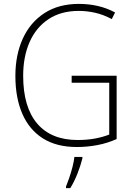

<svg xmlns="http://www.w3.org/2000/svg" viewBox="-20 -745 690 986"><path d="M348 -356H579V-31Q533 -10 480.5 0Q428 10 375 10Q270 10 200 -34.5Q130 -79 94.5 -161Q59 -243 59 -355Q59 -463 97 -546.5Q135 -630 208 -677.5Q281 -725 385 -725Q435 -725 481.5 -714.5Q528 -704 571 -681L554 -647Q511 -670 468.5 -679.5Q426 -689 384 -689Q293 -689 229 -646.5Q165 -604 132 -529Q99 -454 99 -356Q99 -195 171 -110.5Q243 -26 379 -26Q427 -26 467.5 -33.5Q508 -41 541 -54V-320H348ZM403 69Q394 105 378 146Q362 187 341 221H319V213Q326 196 335.5 168.5Q345 141 352.5 111.5Q360 82 362 61H403Z"/></svg>

Font: Noto Sans Sinhala SemiCondensed ExtraLight
Style: Regular
Weight: 200
Width: 4
Designer: Jelle Bosma - Monotype Design Team
Foundry: Monotype Imaging Inc.
Version: Version 2.006; ttfautohint (v1.8.4.7-5d5b)